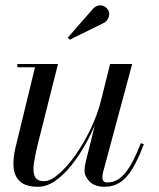

<svg xmlns="http://www.w3.org/2000/svg" viewBox="-20 -705 608 735"><path d="M125.5 10Q77.5 10 55.8 -11Q34 -32 31.8 -66.2Q29.5 -100.5 39.5 -141L114 -447.5H46.5V-460H202L124.5 -152.5Q115 -113.5 110 -81.5Q105 -49.5 112.8 -30.5Q120.5 -11.5 148.5 -11.5Q173 -11.5 204.8 -38.8Q236.5 -66 268.8 -111.5Q301 -157 327.8 -213.2Q354.5 -269.5 368.5 -327H378Q368.5 -287.5 350 -241.8Q331.5 -196 306.5 -151.5Q281.5 -107 251.8 -70.2Q222 -33.5 190 -11.8Q158 10 125.5 10ZM381.5 10Q342.5 10 323 -10Q303.5 -30 303.5 -52.5Q303.5 -58.5 304.8 -67.8Q306 -77 308 -85L401.5 -460H486L374 -43.5Q373 -39 372.5 -34.2Q372 -29.5 372 -25.5Q372 -6.5 390.5 -6.5Q416.5 -6.5 437.8 -22Q459 -37.5 478.8 -70.8Q498.5 -104 519 -157L530.5 -153Q509 -95.5 487.2 -59.5Q465.5 -23.5 439.8 -6.8Q414 10 381.5 10ZM247 -553 239.5 -561 337.5 -673Q345.5 -680.5 353.8 -683Q362 -685.5 369.8 -684Q377.5 -682.5 383.8 -678Q390 -673.5 393.5 -667.5Q398.5 -659.5 398 -649.8Q397.5 -640 392.8 -631.8Q388 -623.5 380 -618.5Z"/></svg>

Font: Bodoni Moda 18pt
Style: Italic
Weight: 400
Italic angle: -13°
Designer: Owen Earl
Foundry: indestructible type
Version: Version 2.005